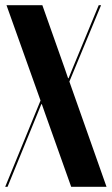

<svg xmlns="http://www.w3.org/2000/svg" viewBox="-30 -719 430 739"><path d="M133 -699H-5L126 -332L-10 0H-1L114 -281L129 -318H131L144 -281L244 0H380L237 -405L359 -699H350L249 -455L234 -418H232L219 -456Z"/></svg>

Font: Moniqa Black
Style: Regular
Weight: 900
Designer: Rajesh Rajput
Foundry: Rajesh Rajput
Version: Version 1.000